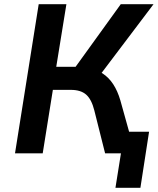

<svg xmlns="http://www.w3.org/2000/svg" viewBox="-20 -725 746 908"><path d="M526 163 552 0H505L520 -102H685L644 163ZM51 0 163 -705H294L246 -409H355L323 -389L551 -705H706L449 -365L397 -403Q436 -397 465.5 -377.5Q495 -358 515.5 -326.5Q536 -295 549 -251L619 0H477L426 -203Q413 -255 387.5 -277.5Q362 -300 315 -300H230L182 0Z"/></svg>

Font: Nunito Sans 7pt SemiCondensed
Style: Bold Italic
Weight: 700
Width: 4
Italic angle: -9°
Designer: Vernon Adams
Foundry: Vernon Adams
Version: Version 3.101;gftools[0.9.27]